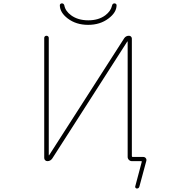

<svg xmlns="http://www.w3.org/2000/svg" viewBox="-20 -960 1040 1117"><path d="M776.4 136.7Q771.5 136.7 768.6 132.8Q765.6 128.9 766.6 125L804.7 -18.6Q805.7 -22.5 801.8 -22.5H747.1Q737.3 -22.5 730 -29.8Q722.7 -37.1 722.7 -46.9V-717.8Q722.7 -718.8 721.7 -718.8Q720.7 -718.8 720.7 -718.8L284.2 -38.1Q273.4 -22.5 255.9 -22.5Q248 -22.5 242.7 -27.8Q237.3 -33.2 237.3 -41V-739.3Q237.3 -745.1 241.2 -748.5Q245.1 -752 250.5 -752Q255.9 -752 259.8 -748.5Q263.7 -745.1 263.7 -739.3V-57.6Q263.7 -56.6 264.6 -56.2Q265.6 -55.7 265.6 -56.6L703.1 -738.3Q712.9 -752 730.5 -752Q737.3 -752 742.2 -747.1Q747.1 -742.2 747.1 -735.4V-51.8Q747.1 -46.9 752 -46.9H813.5Q822.3 -46.9 828.1 -40Q832 -35.2 832 -29.3Q832 -26.4 831.1 -23.4L791 125Q788.1 136.7 776.4 136.7ZM374 -852.5Q328.1 -887.7 328.1 -929.7Q328.1 -933.6 331.1 -936.5Q334 -940.4 339.8 -940.4Q351.6 -940.4 354.5 -927.7Q360.4 -895.5 393.6 -871.1Q433.6 -841.8 493.7 -841.8Q553.7 -841.8 592.8 -871.1Q625 -895.5 631.8 -927.7Q634.8 -940.4 646.5 -940.4Q651.4 -940.4 655.3 -936.5Q658.2 -933.6 658.2 -929.7Q658.2 -887.7 611.3 -852.5Q562.5 -815.4 492.7 -815.4Q422.9 -815.4 374 -852.5Z"/></svg>

Font: Rounded Mgen+ 1mn thin
Style: Regular
Weight: 100
Designer: [Source Han Sans]
Ryoko NISHIZUKA  (kana & ideographs); Paul D. Hunt (Latin, Greek & Cyrillic); Wenlong ZHANG  (bopomofo
Version: Version 1.059.20150602